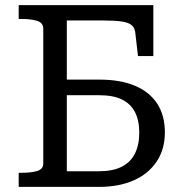

<svg xmlns="http://www.w3.org/2000/svg" viewBox="-20 -730 715 750"><path d="M53 -710H579V-511H519L508 -606Q505 -624 492 -633.5Q479 -643 452 -646.5Q425 -650 383 -650H241V-61H366Q420 -61 455 -78.5Q490 -96 507 -130Q524 -164 524 -212Q524 -260 507 -292.5Q490 -325 456 -341.5Q422 -358 369 -358H213V-419H370Q449 -419 506 -395.5Q563 -372 593.5 -326Q624 -280 624 -213Q624 -147 592 -99Q560 -51 502.5 -25.5Q445 0 367 0H53V-55H64Q101 -55 125 -62Q149 -69 149 -91V-618Q149 -641 125 -648.5Q101 -656 64 -656H53Z"/></svg>

Font: Roboto Serif
Style: Regular
Weight: 400
Designer: Greg Gazdowicz
Foundry: Commercial Type
Version: Version 1.008